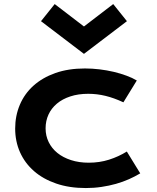

<svg xmlns="http://www.w3.org/2000/svg" viewBox="-20 -928 785 958"><path d="M55.7 -286.6Q55.7 -350.1 78.9 -405Q102.1 -460 146.7 -500.2Q191.4 -540.5 256.1 -563.5Q320.8 -586.4 403.8 -586.4Q439.9 -586.4 476.6 -582Q513.2 -577.6 547.1 -569.6Q581.1 -561.5 610.8 -550.5Q640.6 -539.6 662.6 -526.4L595.7 -417.5Q548.3 -439.5 506.1 -449.7Q463.9 -460 420.4 -460Q370.6 -460 331.1 -447Q291.5 -434.1 263.9 -410.9Q236.3 -387.7 221.9 -356.2Q207.5 -324.7 207.5 -287.6Q207.5 -250.5 222.9 -219Q238.3 -187.5 266.4 -164.8Q294.4 -142.1 334.2 -129.2Q374 -116.2 422.9 -116.2Q476.6 -116.2 524.2 -131.3Q571.8 -146.5 612.8 -171.9L679.7 -63Q653.8 -47.4 623.5 -33.9Q593.3 -20.5 558.8 -10.7Q524.4 -1 486.6 4.6Q448.7 10.3 408.2 10.3Q325.7 10.3 260.3 -12.2Q194.8 -34.7 149.4 -74.5Q104 -114.3 79.8 -168.5Q55.7 -222.7 55.7 -286.6ZM184.6 -822.3 252.9 -907.7 398.9 -795.9 544.9 -907.7 613.3 -822.3 398.9 -659.2Z"/></svg>

Font: Krona One
Style: Regular
Weight: 400
Version: Version 1.003